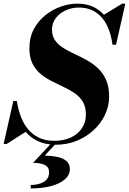

<svg xmlns="http://www.w3.org/2000/svg" viewBox="-51 -780 708 1054"><path d="M256 14.5Q197.5 14.5 155.8 -5.8Q114 -26 86.8 -60.2Q59.5 -94.5 44 -137.5Q28.5 -180.5 22 -225.5H41.5Q47.5 -186 60.8 -147.2Q74 -108.5 98 -76.8Q122 -45 158.8 -26Q195.5 -7 248 -7Q298.5 -7 337.5 -25Q376.5 -43 398.5 -75.8Q420.5 -108.5 420.5 -151.5Q420.5 -193.5 403.8 -221.2Q387 -249 359.2 -268Q331.5 -287 298.5 -302.5Q265.5 -318 232.5 -334.8Q199.5 -351.5 171.8 -374.2Q144 -397 127.2 -431Q110.5 -465 110.5 -515Q110.5 -575.5 135.2 -621Q160 -666.5 199.2 -697.5Q238.5 -728.5 284.2 -744.2Q330 -760 372.5 -760Q436.5 -760 481.5 -731Q526.5 -702 552.5 -651Q578.5 -600 586 -534.5H566.5Q559 -594.5 536.5 -640.5Q514 -686.5 475.2 -712.5Q436.5 -738.5 380 -738.5Q344 -738.5 310.5 -723.5Q277 -708.5 255.8 -681.2Q234.5 -654 234.5 -617.5Q234.5 -582 251.5 -558.2Q268.5 -534.5 296.2 -517Q324 -499.5 357.5 -484Q391 -468.5 424.8 -450Q458.5 -431.5 486.2 -405.8Q514 -380 531 -342.2Q548 -304.5 548 -250Q548 -198 525.5 -150.2Q503 -102.5 463 -65.5Q423 -28.5 370 -7Q317 14.5 256 14.5ZM-31 10 22 -225.5H41.5L50.5 -159Q60.5 -129.5 71.2 -105.2Q82 -81 96 -60L-14 10ZM566.5 -534.5 563.5 -587.5Q554.5 -616 544 -641.2Q533.5 -666.5 514.5 -696L620 -760H637L586 -534.5ZM118 254.5V235.5Q160 235.5 189.2 218.5Q218.5 201.5 218.5 165.5Q218.5 137.5 195 125.8Q171.5 114 130.5 114L241.5 -5H268.5L194.5 74Q234 75 265 81.8Q296 88.5 314.2 104.5Q332.5 120.5 332.5 147.5Q332.5 181.5 304 205.5Q275.5 229.5 227 242Q178.5 254.5 118 254.5Z"/></svg>

Font: Bodoni Moda 11pt
Style: Bold Italic
Weight: 700
Italic angle: -13°
Designer: Owen Earl
Foundry: indestructible type
Version: Version 2.004